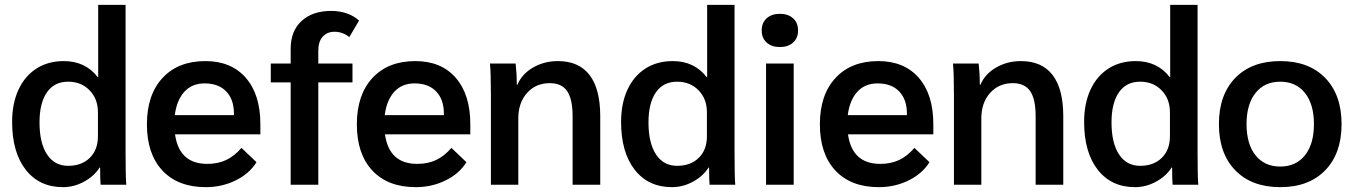

<svg xmlns="http://www.w3.org/2000/svg" viewBox="-20 -762 5587 792"><path d="M30 -259Q30 -335 56 -391.5Q82 -448 130 -479Q178 -510 243 -510Q332 -510 383 -444H385V-742H498V-131Q498 -30 501 0H395Q393 -20 393 -71H391Q368 -35 326.5 -12.5Q285 10 240 10Q142 10 86 -62Q30 -134 30 -259ZM384 -200V-299Q384 -354 349.5 -389.5Q315 -425 261 -425Q204 -425 173.5 -381Q143 -337 143 -257Q143 -172 174 -125Q205 -78 261 -78Q317 -78 350.5 -111Q384 -144 384 -200Z M1054 -208H702Q719 -86 835 -86Q879 -86 913 -102Q947 -118 976 -152L1038 -93Q1009 -46 952.5 -18Q896 10 829 10Q714 10 650 -58.5Q586 -127 586 -249Q586 -371 650.5 -440.5Q715 -510 827 -510Q934 -510 994 -441Q1054 -372 1054 -250ZM945 -293Q945 -352 913 -385Q881 -418 824 -418Q772 -418 740.5 -383.5Q709 -349 701 -287H945Z M1179 -422H1097V-500H1179V-561Q1179 -634 1224 -675.5Q1269 -717 1347 -717Q1381 -717 1411 -706.5Q1441 -696 1461 -677L1421 -609Q1409 -619 1393 -625Q1377 -631 1360 -631Q1329 -631 1311 -610.5Q1293 -590 1293 -554V-500H1434V-422H1293V0H1179Z M1920 -208H1568Q1585 -86 1701 -86Q1745 -86 1779 -102Q1813 -118 1842 -152L1904 -93Q1875 -46 1818.5 -18Q1762 10 1695 10Q1580 10 1516 -58.5Q1452 -127 1452 -249Q1452 -371 1516.5 -440.5Q1581 -510 1693 -510Q1800 -510 1860 -441Q1920 -372 1920 -250ZM1811 -293Q1811 -352 1779 -385Q1747 -418 1690 -418Q1638 -418 1606.5 -383.5Q1575 -349 1567 -287H1811Z M2005 -370Q2005 -463 2001 -500H2107Q2112 -453 2112 -412H2114Q2133 -457 2179 -483.5Q2225 -510 2281 -510Q2368 -510 2412 -452.5Q2456 -395 2456 -282V0H2342V-283Q2342 -353 2319.5 -386Q2297 -419 2248 -419Q2190 -419 2154 -378.5Q2118 -338 2118 -274V0H2005Z M2542 -259Q2542 -335 2568 -391.5Q2594 -448 2642 -479Q2690 -510 2755 -510Q2844 -510 2895 -444H2897V-742H3010V-131Q3010 -30 3013 0H2907Q2905 -20 2905 -71H2903Q2880 -35 2838.5 -12.5Q2797 10 2752 10Q2654 10 2598 -62Q2542 -134 2542 -259ZM2896 -200V-299Q2896 -354 2861.5 -389.5Q2827 -425 2773 -425Q2716 -425 2685.5 -381Q2655 -337 2655 -257Q2655 -172 2686 -125Q2717 -78 2773 -78Q2829 -78 2862.5 -111Q2896 -144 2896 -200Z M3122 -636Q3122 -668 3142.5 -686.5Q3163 -705 3197 -705Q3231 -705 3251.5 -686.5Q3272 -668 3272 -636Q3272 -605 3251.5 -586.5Q3231 -568 3197 -568Q3163 -568 3142.5 -586.5Q3122 -605 3122 -636ZM3140 -500H3254V0H3140Z M3830 -208H3478Q3495 -86 3611 -86Q3655 -86 3689 -102Q3723 -118 3752 -152L3814 -93Q3785 -46 3728.5 -18Q3672 10 3605 10Q3490 10 3426 -58.5Q3362 -127 3362 -249Q3362 -371 3426.5 -440.5Q3491 -510 3603 -510Q3710 -510 3770 -441Q3830 -372 3830 -250ZM3721 -293Q3721 -352 3689 -385Q3657 -418 3600 -418Q3548 -418 3516.5 -383.5Q3485 -349 3477 -287H3721Z M3915 -370Q3915 -463 3911 -500H4017Q4022 -453 4022 -412H4024Q4043 -457 4089 -483.5Q4135 -510 4191 -510Q4278 -510 4322 -452.5Q4366 -395 4366 -282V0H4252V-283Q4252 -353 4229.5 -386Q4207 -419 4158 -419Q4100 -419 4064 -378.5Q4028 -338 4028 -274V0H3915Z M4452 -259Q4452 -335 4478 -391.5Q4504 -448 4552 -479Q4600 -510 4665 -510Q4754 -510 4805 -444H4807V-742H4920V-131Q4920 -30 4923 0H4817Q4815 -20 4815 -71H4813Q4790 -35 4748.5 -12.5Q4707 10 4662 10Q4564 10 4508 -62Q4452 -134 4452 -259ZM4806 -200V-299Q4806 -354 4771.5 -389.5Q4737 -425 4683 -425Q4626 -425 4595.5 -381Q4565 -337 4565 -257Q4565 -172 4596 -125Q4627 -78 4683 -78Q4739 -78 4772.5 -111Q4806 -144 4806 -200Z M5008 -250Q5008 -371 5075.5 -440.5Q5143 -510 5261 -510Q5379 -510 5446.5 -440.5Q5514 -371 5514 -250Q5514 -129 5446.5 -59.5Q5379 10 5261 10Q5143 10 5075.5 -59.5Q5008 -129 5008 -250ZM5400 -250Q5400 -332 5363 -378.5Q5326 -425 5261 -425Q5196 -425 5159 -378.5Q5122 -332 5122 -250Q5122 -168 5159 -121.5Q5196 -75 5261 -75Q5326 -75 5363 -121.5Q5400 -168 5400 -250Z"/></svg>

Font: Sarabun SemiBold
Style: Regular
Weight: 600
Designer: Suppakit Chalermlarp | Katatrad Co.,Ltd.
Foundry: Cadson Demak Co.,Ltd.
Version: Version 1.000; ttfautohint (v1.6)